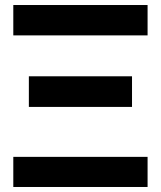

<svg xmlns="http://www.w3.org/2000/svg" viewBox="-20 -745 640 765"><path d="M33 -725H568V-604H33ZM33 -120H568V0H33ZM95 -441H506V-319H95Z"/></svg>

Font: JuliaMono Black
Style: Regular
Weight: 900
Monospace: yes
Designer: cormullion
Foundry: corm
Version: Version 0.054; ttfautohint (v1.8.4)